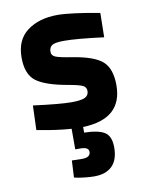

<svg xmlns="http://www.w3.org/2000/svg" viewBox="-85 -572 666 873"><g transform="rotate(-10 248.5 -135.0)"><path d="M391 127Q391 184 362 212.5Q333 241 280 241Q261 241 237.5 238.5Q214 236 200 233L187 230L191 152Q222 153 239 153Q277 153 277 127Q277 105 239 105H215V10Q183 8 143.5 2.5Q104 -3 80 -8L56 -12L60 -125Q184 -109 235 -109Q281 -109 298.5 -118Q316 -127 316 -147Q316 -164 301 -172Q286 -180 235 -189Q131 -207 89 -239Q47 -271 47 -348Q47 -430 101.5 -470.5Q156 -511 241 -511Q273 -511 321.5 -504.5Q370 -498 402 -492L435 -486L433 -374Q309 -390 251 -390Q209 -390 195 -381Q181 -372 181 -351Q181 -334 199 -326.5Q217 -319 275 -310Q375 -294 412.5 -260Q450 -226 450 -150Q450 5 268 11V37Q332 38 361.5 56Q391 74 391 127Z"/></g></svg>

Font: TitilliumText22L Xb
Style: Bold
Weight: 400
Designer: Campivisivi
Foundry: Campivisivi
Version: 1.000